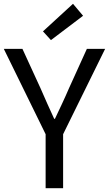

<svg xmlns="http://www.w3.org/2000/svg" viewBox="-21 -990 573 1010"><path d="M219 0H311V-284L532 -733H436L342 -526C319 -472 294 -420 268 -365H264C238 -420 216 -472 192 -526L97 -733H-1L219 -284ZM247 -779 416 -907 363 -970 205 -825Z"/></svg>

Font: Source Han Sans JP
Style: Regular
Weight: 400
Designer: Ryoko NISHIZUKA 西塚涼子 (kana, bopomofo & ideographs); Paul D. Hunt (Latin, Greek & Cyrillic); Sandoll Communications 산돌커뮤니
Foundry: Adobe
Version: Version 2.004;hotconv 1.0.118;makeotfexe 2.5.65603